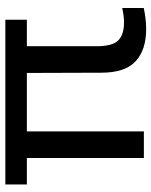

<svg xmlns="http://www.w3.org/2000/svg" viewBox="60 -644 593 754"><g transform="rotate(-90 357.0 -267.5)"><path d="M113 0.5V-459H9V-543.5H656V-459H552V-184.5Q552 -123.5 574.5 -100.5Q597 -77.5 645 -77.5Q658 -77.5 672 -79.2Q686 -81 702 -84.5V0Q684.5 4 662 6.8Q639.5 9.5 619.5 9.5Q537.5 9.5 492.8 -32Q448 -73.5 448 -166.5L447 -459H217.5V0.5Z"/></g></svg>

Font: Encode Sans Semi Expanded Medium
Style: Regular
Weight: 500
Width: 6
Designer: Multiple Designers
Foundry: Impallari Type
Version: Version 3.000; ttfautohint (v1.8.3) -l 8 -r 50 -G 200 -x 14 